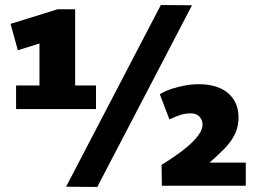

<svg xmlns="http://www.w3.org/2000/svg" viewBox="-20 -739 1029 764"><path d="M44 -305V-399H137V-566L51 -539L22 -644L209 -702H279V-399H362V-305ZM367 5 243 4 620 -719 744 -718ZM624 0 623 -83Q665 -109 695.5 -131.5Q726 -154 746 -174Q766 -194 776 -211Q786 -228 786 -243Q786 -262 773.5 -275Q761 -288 739 -288Q719 -288 700.5 -282.5Q682 -277 654 -264L616 -364Q637 -377 663 -385.5Q689 -394 717 -399Q745 -404 772 -404Q820 -404 855 -388.5Q890 -373 909.5 -343.5Q929 -314 929 -271Q929 -249 923.5 -229Q918 -209 905.5 -188.5Q893 -168 870.5 -145Q848 -122 814 -92H958V0Z"/></svg>

Font: Georama ExtraCondensed Thin ExtraBold
Style: Regular
Weight: 800
Version: Version 1.001